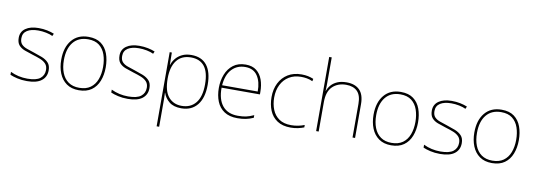

<svg xmlns="http://www.w3.org/2000/svg" viewBox="-69 -1233 5406 1938"><g transform="rotate(10 2633.5 -264.0)"><path d="M411 -134Q411 -67 361.5 -28.5Q312 10 213 10Q158 10 113 -0.5Q68 -11 39 -24V-54Q119 -15 213 -15Q304 -15 344 -47Q384 -79 384 -134Q384 -173 362.5 -196.5Q341 -220 304.5 -234.5Q268 -249 224 -262Q178 -276 139.5 -290.5Q101 -305 78.5 -331.5Q56 -358 56 -407Q56 -469 105 -503.5Q154 -538 238 -538Q285 -538 326 -529.5Q367 -521 398 -508L387 -483Q359 -497 318.5 -505Q278 -513 238 -513Q166 -513 124.5 -486.5Q83 -460 83 -407Q83 -366 103.5 -344.5Q124 -323 158.5 -311Q193 -299 233 -286Q277 -272 318 -256Q359 -240 385 -212.5Q411 -185 411 -134Z M973 -264Q973 -187 948.5 -124.5Q924 -62 873.5 -26Q823 10 744 10Q668 10 617.5 -26Q567 -62 542 -124Q517 -186 517 -264Q517 -390 578.5 -464Q640 -538 750 -538Q830 -538 879 -501.5Q928 -465 950.5 -403Q973 -341 973 -264ZM544 -264Q544 -191 566 -134.5Q588 -78 632.5 -46.5Q677 -15 744 -15Q814 -15 858.5 -47Q903 -79 924.5 -135.5Q946 -192 946 -264Q946 -333 926.5 -389.5Q907 -446 864 -479.5Q821 -513 750 -513Q651 -513 597.5 -447Q544 -381 544 -264Z M1444 -134Q1444 -67 1394.5 -28.5Q1345 10 1246 10Q1191 10 1146 -0.5Q1101 -11 1072 -24V-54Q1152 -15 1246 -15Q1337 -15 1377 -47Q1417 -79 1417 -134Q1417 -173 1395.5 -196.5Q1374 -220 1337.5 -234.5Q1301 -249 1257 -262Q1211 -276 1172.5 -290.5Q1134 -305 1111.5 -331.5Q1089 -358 1089 -407Q1089 -469 1138 -503.5Q1187 -538 1271 -538Q1318 -538 1359 -529.5Q1400 -521 1431 -508L1420 -483Q1392 -497 1351.5 -505Q1311 -513 1271 -513Q1199 -513 1157.5 -486.5Q1116 -460 1116 -407Q1116 -366 1136.5 -344.5Q1157 -323 1191.5 -311Q1226 -299 1266 -286Q1310 -272 1351 -256Q1392 -240 1418 -212.5Q1444 -185 1444 -134Z M1804 -538Q1909 -538 1963 -469.5Q2017 -401 2017 -269Q2017 -136 1958.5 -63Q1900 10 1794 10Q1715 10 1670 -27Q1625 -64 1608 -116H1606Q1608 -82 1608 -49.5Q1608 -17 1608 15V232H1582V-528H1604L1606 -402H1608Q1619 -437 1644 -468Q1669 -499 1709 -518.5Q1749 -538 1804 -538ZM1804 -513Q1708 -513 1658 -447.5Q1608 -382 1608 -265V-262Q1608 -135 1658.5 -75Q1709 -15 1794 -15Q1886 -15 1938 -79Q1990 -143 1990 -269Q1990 -393 1943 -453Q1896 -513 1804 -513Z M2361 -538Q2429 -538 2471 -505Q2513 -472 2533 -416.5Q2553 -361 2553 -291V-266H2160Q2159 -145 2213 -80Q2267 -15 2370 -15Q2418 -15 2452.5 -22Q2487 -29 2533 -50V-23Q2495 -6 2456.5 2Q2418 10 2370 10Q2287 10 2234.5 -25Q2182 -60 2157.5 -121Q2133 -182 2133 -259Q2133 -334 2158 -397.5Q2183 -461 2233.5 -499.5Q2284 -538 2361 -538ZM2361 -513Q2277 -513 2223.5 -456.5Q2170 -400 2161 -291H2526Q2527 -390 2486 -451.5Q2445 -513 2361 -513Z M2916 10Q2832 10 2778 -25.5Q2724 -61 2698.5 -122.5Q2673 -184 2673 -261Q2673 -342 2704.5 -404.5Q2736 -467 2794 -502.5Q2852 -538 2933 -538Q2969 -538 2998.5 -532Q3028 -526 3056 -514L3051 -489Q3021 -503 2991.5 -508Q2962 -513 2933 -513Q2861 -513 2809 -481Q2757 -449 2728.5 -392Q2700 -335 2700 -261Q2700 -193 2722.5 -137Q2745 -81 2792.5 -48Q2840 -15 2916 -15Q2952 -15 2987.5 -22Q3023 -29 3052 -41V-16Q3027 -6 2992 2Q2957 10 2916 10Z M3202 -496Q3202 -474 3201.5 -456.5Q3201 -439 3200 -417H3202Q3213 -449 3237 -476.5Q3261 -504 3300 -521Q3339 -538 3395 -538Q3481 -538 3528 -491Q3575 -444 3575 -346V0H3549V-345Q3549 -433 3508.5 -473Q3468 -513 3395 -513Q3309 -513 3255.5 -461.5Q3202 -410 3202 -302V0H3176V-760H3202Z M4174 -264Q4174 -187 4149.5 -124.5Q4125 -62 4074.5 -26Q4024 10 3945 10Q3869 10 3818.5 -26Q3768 -62 3743 -124Q3718 -186 3718 -264Q3718 -390 3779.5 -464Q3841 -538 3951 -538Q4031 -538 4080 -501.5Q4129 -465 4151.5 -403Q4174 -341 4174 -264ZM3745 -264Q3745 -191 3767 -134.5Q3789 -78 3833.5 -46.5Q3878 -15 3945 -15Q4015 -15 4059.5 -47Q4104 -79 4125.5 -135.5Q4147 -192 4147 -264Q4147 -333 4127.5 -389.5Q4108 -446 4065 -479.5Q4022 -513 3951 -513Q3852 -513 3798.5 -447Q3745 -381 3745 -264Z M4645 -134Q4645 -67 4595.5 -28.5Q4546 10 4447 10Q4392 10 4347 -0.5Q4302 -11 4273 -24V-54Q4353 -15 4447 -15Q4538 -15 4578 -47Q4618 -79 4618 -134Q4618 -173 4596.5 -196.5Q4575 -220 4538.5 -234.5Q4502 -249 4458 -262Q4412 -276 4373.5 -290.5Q4335 -305 4312.5 -331.5Q4290 -358 4290 -407Q4290 -469 4339 -503.5Q4388 -538 4472 -538Q4519 -538 4560 -529.5Q4601 -521 4632 -508L4621 -483Q4593 -497 4552.5 -505Q4512 -513 4472 -513Q4400 -513 4358.5 -486.5Q4317 -460 4317 -407Q4317 -366 4337.5 -344.5Q4358 -323 4392.5 -311Q4427 -299 4467 -286Q4511 -272 4552 -256Q4593 -240 4619 -212.5Q4645 -185 4645 -134Z M5207 -264Q5207 -187 5182.5 -124.5Q5158 -62 5107.5 -26Q5057 10 4978 10Q4902 10 4851.5 -26Q4801 -62 4776 -124Q4751 -186 4751 -264Q4751 -390 4812.5 -464Q4874 -538 4984 -538Q5064 -538 5113 -501.5Q5162 -465 5184.5 -403Q5207 -341 5207 -264ZM4778 -264Q4778 -191 4800 -134.5Q4822 -78 4866.5 -46.5Q4911 -15 4978 -15Q5048 -15 5092.5 -47Q5137 -79 5158.5 -135.5Q5180 -192 5180 -264Q5180 -333 5160.5 -389.5Q5141 -446 5098 -479.5Q5055 -513 4984 -513Q4885 -513 4831.5 -447Q4778 -381 4778 -264Z"/></g></svg>

Font: Noto Sans Thaana Thin
Style: Regular
Weight: 100
Designer: David Williams
Foundry: Google Inc.
Version: Version 3.001; ttfautohint (v1.8.4.7-5d5b)